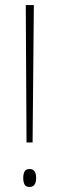

<svg xmlns="http://www.w3.org/2000/svg" viewBox="-20 -734 234 760"><path d="M109 -170H85L82 -714H114ZM72 -30Q72 -44 77 -54.5Q82 -65 97 -65Q123 -65 123 -30Q123 6 97 6Q82 6 77 -4Q72 -14 72 -30Z"/></svg>

Font: Noto Sans Lao ExtraCondensed Thin
Style: Regular
Weight: 100
Width: 2
Designer: Monotype Design Team
Foundry: Monotype Imaging Inc.
Version: Version 2.003; ttfautohint (v1.8.4.7-5d5b)